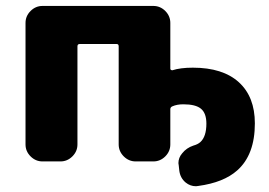

<svg xmlns="http://www.w3.org/2000/svg" viewBox="-20 -567 911 650"><path d="M499 -546.9Q522.5 -546.9 539.6 -529.8Q556.6 -512.7 556.6 -489.3V-334Q556.6 -332 558.6 -330.6Q560.5 -329.1 563.5 -329.1Q590.8 -337.9 632.8 -337.9Q734.4 -337.9 788.6 -288.6Q842.8 -239.3 842.8 -149.4Q842.8 -43 783.2 9.8Q737.3 50.8 651.4 62.5Q647.5 63.5 643.6 63.5Q624 63.5 608.4 50.8Q589.8 35.2 586.9 9.8L585 -7.8Q584 -11.7 584 -14.6Q584 -33.2 596.7 -47.9Q611.3 -66.4 634.8 -74.2Q649.4 -78.1 658.2 -85.9Q678.7 -104.5 678.7 -148.4Q678.7 -183.6 660.6 -198.7Q642.6 -213.9 600.6 -213.9Q579.1 -213.9 563.5 -207Q556.6 -204.1 556.6 -197.3V-78.1Q556.6 -54.7 539.6 -37.6Q522.5 -20.5 499 -20.5H439.5Q416 -20.5 398.9 -37.6Q381.8 -54.7 381.8 -78.1V-410.2Q381.8 -418 375 -418H250Q242.2 -418 242.2 -410.2V-78.1Q242.2 -54.7 225.1 -37.6Q208 -20.5 184.6 -20.5H124Q100.6 -20.5 83.5 -37.6Q66.4 -54.7 66.4 -78.1V-489.3Q66.4 -512.7 83.5 -529.8Q100.6 -546.9 124 -546.9Z"/></svg>

Font: Gen Jyuu Gothic Heavy
Style: Bold
Weight: 900
Designer: [Source Han Sans]
Ryoko NISHIZUKA  (kana & ideographs); Paul D. Hunt (Latin, Greek & Cyrillic); Wenlong ZHANG  (bopomofo
Version: Version 1.002.20150607